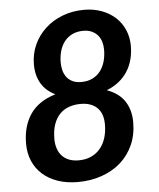

<svg xmlns="http://www.w3.org/2000/svg" viewBox="-53 -776 685 829"><g transform="rotate(-5 290.0 -361.0)"><path d="M262.5 -85Q293.5 -85 317 -95.8Q340.5 -106.5 356.5 -125.8Q372.5 -145 380.8 -171.5Q389 -198 389 -229.5Q389 -278 363.2 -302.5Q337.5 -327 292 -327Q265 -327 242 -319Q219 -311 202 -293.8Q185 -276.5 175.5 -249.8Q166 -223 166 -185.5Q166 -164 172 -145.5Q178 -127 190 -113.5Q202 -100 220.2 -92.5Q238.5 -85 262.5 -85ZM331 -640.5Q303 -640.5 282.5 -630.2Q262 -620 248.5 -602.5Q235 -585 228.5 -561.8Q222 -538.5 222 -512.5Q222 -495 226.2 -478.5Q230.5 -462 240 -449.2Q249.5 -436.5 265 -428.8Q280.5 -421 303.5 -421Q331.5 -421 352.2 -431.2Q373 -441.5 386.5 -459.2Q400 -477 406.8 -500.8Q413.5 -524.5 413.5 -551.5Q413.5 -569.5 408.8 -585.5Q404 -601.5 393.8 -613.8Q383.5 -626 368 -633.2Q352.5 -640.5 331 -640.5ZM410 -376Q462.5 -357 487 -319.2Q511.5 -281.5 511.5 -228.5Q511.5 -174.5 492 -130.8Q472.5 -87 437.8 -56.2Q403 -25.5 355.2 -8.8Q307.5 8 251.5 8Q203.5 8 165 -5.2Q126.5 -18.5 99.2 -42.5Q72 -66.5 57.2 -100.5Q42.5 -134.5 42.5 -176.5Q42.5 -251.5 77.2 -303.2Q112 -355 187 -378Q146.5 -397.5 126.2 -432.2Q106 -467 106 -513.5Q106 -560 124 -599.5Q142 -639 173.8 -668.2Q205.5 -697.5 248.8 -714Q292 -730.5 342 -730.5Q384.5 -730.5 419.2 -717.2Q454 -704 478.8 -680.8Q503.5 -657.5 516.8 -626Q530 -594.5 530 -558.5Q530 -493.5 499.8 -446.8Q469.5 -400 410 -376Z"/></g></svg>

Font: Lato 2
Style: Bold Italic
Weight: 700
Italic angle: -7°
Designer: Lukasz Dziedzic with Adam Twardoch and Botio Nikoltchev
Foundry: tyPoland Lukasz Dziedzic
Version: Version 2.015; 2015-08-06; http://www.latofonts.com/